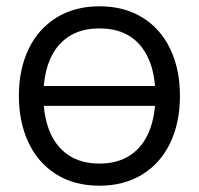

<svg xmlns="http://www.w3.org/2000/svg" viewBox="-20 -575 632 610"><path d="M85.7 -301.7H511.7V-238.7H85.7ZM40 -270.7Q40 -355.2 71.1 -419.6Q102.2 -484 160.1 -519.5Q218 -555 295.7 -555Q375.2 -555 432.9 -519.1Q490.7 -483.2 521.2 -418.8Q551.7 -354.5 551.7 -270.7Q551.7 -185.7 520.9 -121.1Q490.2 -56.5 432.2 -20.8Q374.3 15 295.7 15Q216.5 15 158.8 -21.1Q101.2 -57.2 70.6 -121.9Q40 -186.7 40 -270.7ZM473.7 -270.7Q473.7 -370.5 428.2 -427.6Q382.7 -484.7 295.7 -484.7Q236.5 -484.7 196.8 -457.8Q157 -431 137.5 -383Q118 -335 118 -270.7Q118 -205 138.2 -156.5Q158.5 -108 198.2 -81.7Q238 -55.3 295.7 -55.3Q354.2 -55.3 394.1 -82.1Q434 -108.8 453.8 -157.4Q473.7 -206 473.7 -270.7Z"/></svg>

Font: Tap Sans
Style: Regular
Weight: 400
Designer: Tap Payments
Foundry: Tap Payments
Version: Version 1.001;Glyphs 3.1.2 (3151)